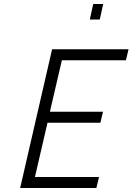

<svg xmlns="http://www.w3.org/2000/svg" viewBox="-20 -942 664 962"><path d="M430 -844 447 -922H497L480 -844ZM81 0 241 -695H624L611 -640H290L230 -382H496L483 -327H218L155 -55H476L463 0Z"/></svg>

Font: Titillium Web Light
Style: Italic
Weight: 300
Italic angle: -13°
Version: Version 1.002;PS 57.000;hotconv 1.0.70;makeotf.lib2.5.55311